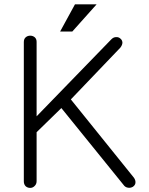

<svg xmlns="http://www.w3.org/2000/svg" viewBox="-20 -872 707 909"><path d="M92.8 -672.9V-13.7Q92.8 1 101.6 9.8Q110.4 17.6 123 17.6Q134.8 17.6 143.6 8.8Q153.3 0 153.3 -14.6V-246.1L270.5 -360.4L564.5 2.9Q572.3 14.6 585.9 16.6Q597.7 18.6 608.4 12.7Q619.1 5.9 621.1 -4.9Q623 -17.6 614.3 -30.3L315.4 -401.4L549.8 -646.5Q559.6 -659.2 559.6 -670.9Q558.6 -682.6 549.8 -689.5Q541 -697.3 529.3 -696.3Q516.6 -696.3 505.9 -684.6L153.3 -321.3V-673.8Q153.3 -688.5 143.6 -696.3Q134.8 -703.1 123 -703.1Q110.4 -703.1 101.6 -695.3Q92.8 -687.5 92.8 -672.9ZM437.5 -851.6H335L264.6 -722.7H322.3Z"/></svg>

Font: Gulim
Style: Regular
Weight: 400
Version: Version 2.21